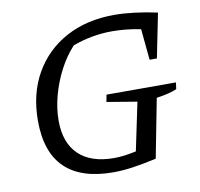

<svg xmlns="http://www.w3.org/2000/svg" viewBox="-76 -739 864 828"><g transform="rotate(-10 356.0 -325.0)"><path d="M356 9Q73 9 73 -266Q73 -384 123.5 -472.5Q174 -561 264.5 -610Q355 -659 476 -659Q516 -659 565 -653Q614 -647 664 -636L625 -442H593L580 -578Q516 -591 454 -591Q366 -591 282 -560Q245 -520 218 -468Q191 -416 176 -360Q161 -304 161 -251Q161 -154 214.5 -102.5Q268 -51 369 -51Q411 -51 466 -63L510 -273L378 -295L384 -326H688L684 -297Q652 -283 595 -275L545 -17Q481 -3 437.5 3Q394 9 356 9Z"/></g></svg>

Font: Piazzolla
Style: Italic
Weight: 400
Italic angle: -11.3°
Designer: Juan Pablo del Peral
Foundry: Huerta Tipografica
Version: Version 1.330